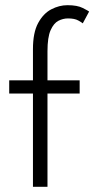

<svg xmlns="http://www.w3.org/2000/svg" viewBox="-20 -720 364 740"><path d="M15.5 -410.5H107V-530.5Q107 -594.5 127 -631.2Q147 -668 177.5 -684Q208 -700 240 -700Q278 -700 299 -689.2Q320 -678.5 323.5 -675.5L299 -630Q296 -633 281.8 -641Q267.5 -649 242 -649Q223 -649 205 -639.8Q187 -630.5 175 -603.5Q163 -576.5 163 -522.5V-410.5H287V-359.5H163V0H107V-359.5H15.5Z"/></svg>

Font: League Spartan Thin Light
Style: Regular
Weight: 300
Version: Version 2.002